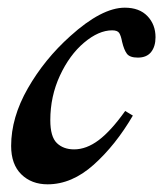

<svg xmlns="http://www.w3.org/2000/svg" viewBox="-20 -472 425 500"><path d="M9 -92Q9 -166 52.5 -242Q96 -318 163 -378Q245 -452 305 -452Q343 -452 364 -430Q385 -408 385 -375Q385 -351 373.5 -336.5Q362 -322 339 -322Q318 -322 310.5 -332Q303 -342 298 -363Q295 -379 290.5 -386Q286 -393 272 -393Q237 -393 199 -361Q161 -329 136 -275Q111 -221 111 -159Q111 -116 128 -99.5Q145 -83 173 -83Q205 -83 237 -107Q269 -131 306 -183L326 -171Q281 -94 224 -43Q167 8 104 8Q62 8 35.5 -18Q9 -44 9 -92Z"/></svg>

Font: Ibarra Real Nova
Style: Bold Italic
Weight: 700
Italic angle: -22°
Designer: Jose Maria Ribagorda & Octavio Pardo
Foundry: Octavio Pardo
Version: Version 1.014